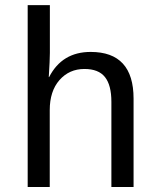

<svg xmlns="http://www.w3.org/2000/svg" viewBox="-20 -745 640 765"><path d="M90.3 -724.6H178.7V-534.2Q178.7 -505.4 174.3 -438H175.8Q227.1 -538.1 341.3 -538.1Q512.2 -538.1 512.2 -352.1V0H423.8V-339.4Q423.8 -405.8 398.2 -438Q372.6 -470.2 316.4 -470.2Q255.9 -470.2 217 -426Q178.2 -381.8 178.2 -306.2V0H90.3Z"/></svg>

Font: Courier New
Style: Regular
Weight: 400
Designer: Steve Matteson
Foundry: Ascender Corporation
Version: Version 2.00.3